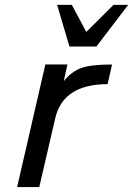

<svg xmlns="http://www.w3.org/2000/svg" viewBox="-20 -763 543 783"><path d="M418.9 -419.9H419.9Q236.8 -419.9 205.1 -279.8L140.1 0H49.8L165 -500H254.9L240.2 -432.1Q271 -470.7 310.8 -485.4Q350.6 -500 437 -500ZM502.9 -743.2 373 -573.2H263.2L212.9 -743.2H272.9L332 -632.8L442.9 -743.2Z"/></svg>

Font: Perun
Style: Italic
Weight: 400
Italic angle: -12°
Foundry: Stefan Peev, Context Ltd
Version: Version 001.000